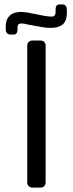

<svg xmlns="http://www.w3.org/2000/svg" viewBox="-20 -842 329 867"><path d="M126 5Q116 5 109.5 -1.5Q103 -8 103 -18V-636Q103 -646 109.5 -652.5Q116 -659 126 -659H163Q174 -659 180 -652.5Q186 -646 186 -636V-18Q186 -8 180 -1.5Q174 5 163 5ZM25 -686Q18 -686 12 -692.5Q6 -699 6 -709V-725Q6 -754 23.5 -771Q41 -788 74 -788Q82 -788 91 -787Q100 -786 111 -784L183 -770Q191 -769 198 -768Q205 -767 212 -767Q222 -767 226.5 -772Q231 -777 231 -787V-800Q231 -822 250 -822H263Q271 -822 276.5 -816Q282 -810 282 -796V-784Q282 -748 263.5 -732Q245 -716 209 -716Q199 -716 188.5 -717Q178 -718 167 -720L102 -732Q95 -734 89 -735Q83 -736 76 -736Q59 -736 59 -718V-708Q59 -686 41 -686Z"/></svg>

Font: Rubik
Style: Italic
Weight: 400
Italic angle: -12°
Designer: Hubert and Fischer
Foundry: Hubert and Fischer
Version: Version 2.300;gftools[0.9.30]